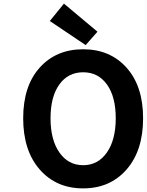

<svg xmlns="http://www.w3.org/2000/svg" viewBox="-20 -1026 810 1060"><path d="M770 -373Q770 -195 679 -90.5Q588 14 439 14Q290 14 199 -90.5Q108 -195 108 -373Q108 -551 199 -652.5Q290 -754 439 -754Q588 -754 679 -652Q770 -550 770 -373ZM308 -184Q357 -114 439 -114Q521 -114 570 -184Q619 -254 619 -373Q619 -492 570.5 -559.5Q522 -627 439 -627Q356 -627 307.5 -559.5Q259 -492 259 -373Q259 -254 308 -184ZM453 -777 255 -910 333 -1006 518 -851Z"/></svg>

Font: NotoSansHansBold
Style: Bold
Weight: 700
Designer: Ryoko NISHIZUKA  (kana & ideographs); Paul D. Hunt (Latin, Greek & Cyrillic); Wenlong ZHANG  (bopomofo); Sandoll Communi
Foundry: Adobe Systems Incorporated
Version: Version 1.00;December 8, 2021;FontCreator 13.0.0.2675 64-bit